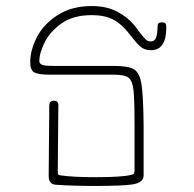

<svg xmlns="http://www.w3.org/2000/svg" viewBox="-20 -610 643 635"><path d="M164 1Q141 -1 141 -28L143 -260Q143 -277 158 -277Q173 -277 173 -263L171 -39Q171 -34 173 -32.5Q175 -31 181 -30Q219 -24 297 -24Q386 -24 415 -32Q421 -33 423 -36.5Q425 -40 425 -49V-194Q425 -281 421.5 -312Q418 -343 405 -353Q392 -363 356 -363H146Q107 -363 93.5 -370.5Q80 -378 80 -405Q80 -444 102 -487Q124 -530 170.5 -560Q217 -590 284 -590Q332 -590 366.5 -572Q401 -554 422 -529Q433 -516 441 -504Q456 -485 462.5 -479Q469 -473 479 -473Q492 -473 496.5 -486.5Q501 -500 501 -521Q501 -529 504 -532.5Q507 -536 516 -536Q524 -536 527 -532.5Q530 -529 530 -519Q530 -444 479 -444Q457 -444 443 -457Q429 -470 406 -500Q382 -531 354 -545.5Q326 -560 284 -560Q221 -560 182 -531.5Q143 -503 126.5 -467.5Q110 -432 110 -409Q110 -400 118.5 -396Q127 -392 157 -392H357Q405 -392 423.5 -380.5Q442 -369 448 -331Q454 -293 455 -194V-127V-30Q455 -6 418 0Q383 5 294 5Q223 5 164 1Z"/></svg>

Font: Mali ExtraLight
Style: Regular
Weight: 275
Version: Version 1.000; ttfautohint (v1.6)